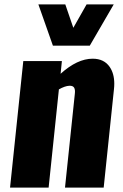

<svg xmlns="http://www.w3.org/2000/svg" viewBox="-20 -857 564 877"><path d="M221.7 -648.4H390.1L499.5 -836.9H375.5L314.9 -730L278.3 -836.9H155.3ZM25.9 0H202.1L249 -448.7C267.3 -459.1 283.2 -464.7 296.9 -465.3C307.6 -465.7 314.9 -462.7 318.6 -456.5C322.3 -450.4 323.4 -440.9 321.8 -428.2L276.9 0H453.6L500.5 -449.2C501.5 -458 502 -466.5 502 -474.6C502 -505.2 495.1 -530.6 481.4 -550.8C464.2 -576.2 438.2 -588.9 403.3 -588.9C356.4 -588.9 307.6 -565.9 256.8 -520L262.7 -578.1H86.4Z"/></svg>

Font: Oswald
Style: Heavy
Weight: 800
Designer: Vernon Adams
Foundry: Vernon Adams
Version: 3.0; ttfautohint (v0.95.6-bc232) -l 8 -r 50 -G 200 -x 0 -w "